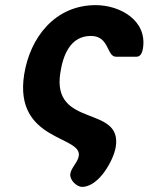

<svg xmlns="http://www.w3.org/2000/svg" viewBox="-20 -554 579 748"><path d="M254 123C250 146 278 174 300 174C365 174 423 70 431 18C457 -147 181 -53 215 -270C225 -337 253 -414 334 -414C407 -414 395 -333 432 -333H512C530 -333 535 -354 537 -366C554 -475 447 -534 353 -534C195 -534 97 -409 74 -263C34 -4 299 -26 287 53C283 79 258 98 254 123Z"/></svg>

Font: Asimov Print
Style: CIt
Weight: 500
Designer: Google
Version: Version 2.000980: 2014